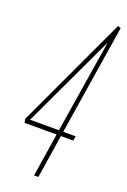

<svg xmlns="http://www.w3.org/2000/svg" viewBox="-138 -752 530 799"><g transform="rotate(20 126.5 -352.0)"><path d="M12 -192 9 -209 240 -704 253 -699 176 -212H231L228 -192H173L143 0H124L154 -192ZM29 -212H157L223 -624Z"/></g></svg>

Font: Georama ExtraCondensed Thin
Style: Italic
Weight: 100
Width: 2
Italic angle: -9°
Designer: Jean-Baptiste Levee
Foundry: Production Type
Version: Version 1.001